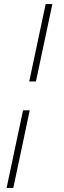

<svg xmlns="http://www.w3.org/2000/svg" viewBox="-20 -797 316 946"><path d="M12.5 129 93.5 -253.5H126.5L45.5 129ZM124 -395.5 205 -777H238L157 -395.5Z"/></svg>

Font: Epilogue ExtraLight
Style: Italic
Weight: 250
Italic angle: -12°
Designer: Tyler Finck
Foundry: Etcetera Type Co
Version: Version 2.112